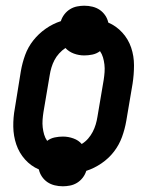

<svg xmlns="http://www.w3.org/2000/svg" viewBox="-20 -601 540 672"><path d="M200 51Q185 51 171 47.5Q157 44 146 36.5Q135 29 127 17.5Q119 6 116 -8Q88 -20 67.5 -43Q47 -66 37 -95.5Q27 -125 26.5 -157.5Q26 -190 32 -222L53 -352Q58 -381 68 -408.5Q78 -436 96.5 -459.5Q115 -483 140 -500.5Q165 -518 193 -527Q197 -540 205.5 -551Q214 -562 225.5 -569Q237 -576 250 -578.5Q263 -581 275 -581Q290 -581 304 -577.5Q318 -574 329 -566.5Q340 -559 348 -547.5Q356 -536 359 -522Q387 -510 408 -487Q429 -464 439 -434.5Q449 -405 449 -372.5Q449 -340 444 -308L422 -178Q417 -149 407 -121.5Q397 -94 379 -70.5Q361 -47 335.5 -29.5Q310 -12 282 -3Q278 10 269.5 21Q261 32 249.5 39Q238 46 225 48.5Q212 51 200 51ZM266 -97Q279 -105 288.5 -116Q298 -127 304.5 -139.5Q311 -152 315 -165.5Q319 -179 321 -192L343 -322Q345 -335 346 -348.5Q347 -362 345.5 -375Q344 -388 340.5 -400Q337 -412 330 -422Q318 -413 303.5 -410Q289 -407 275 -407Q256 -407 238.5 -413.5Q221 -420 209 -433Q197 -425 187 -414Q177 -403 170.5 -390.5Q164 -378 160 -364.5Q156 -351 154 -338L132 -208Q130 -195 129 -181.5Q128 -168 129.5 -155Q131 -142 134.5 -130Q138 -118 145 -108Q157 -117 171.5 -120Q186 -123 200 -123Q219 -123 237 -116.5Q255 -110 266 -97Z"/></svg>

Font: Iosevka Curly Oblique
Style: Bold
Weight: 700
Italic angle: -9°
Monospace: yes
Designer: Belleve Invis
Foundry: Belleve Invis
Version: Version 11.1.0; ttfautohint (v1.8.3)